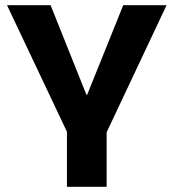

<svg xmlns="http://www.w3.org/2000/svg" viewBox="-20 -720 669 740"><path d="M7 -700H175L313 -355H316L455 -700H622L390 -208H240ZM238 -275H391V0H238Z"/></svg>

Font: Pathway Extreme
Style: Bold
Weight: 700
Designer: Eduardo Rodriguez Tunni
Foundry: Eduardo Rodriguez Tunni
Version: Version 1.001;gftools[0.9.26]